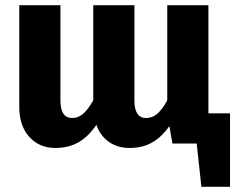

<svg xmlns="http://www.w3.org/2000/svg" viewBox="-20 -551 903 737"><path d="M863 -116V166H753L735 0H642L630 -67Q600 -24 563 -3.5Q526 17 477 17Q432 17 398.5 -6Q365 -29 350 -72Q320 -27 281.5 -5Q243 17 193 17Q131 17 92.5 -25.5Q54 -68 54 -140V-531H212V-165Q212 -98 257 -98Q281 -98 300 -115Q319 -132 338 -166V-531H496V-165Q496 -98 541 -98Q565 -98 584.5 -115Q604 -132 622 -166V-531H780V-116Z"/></svg>

Font: Fira Sans BGR
Style: Bold
Weight: 700
Designer: bBox Type GmbH & Carrois Corporate GbR & Edenspiekermann AG
Foundry: bBox Type GmbH & Carrois Corporate GbR & Edenspiekermann AG
Version: Version 4.301